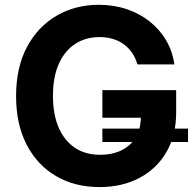

<svg xmlns="http://www.w3.org/2000/svg" viewBox="-20 -757 791 787"><path d="M388.2 9.8Q286.2 9.8 209.2 -35.5Q132.1 -80.8 89 -164.4Q45.9 -248 45.9 -362.8Q45.9 -480.8 90.7 -564.6Q135.5 -648.3 212.3 -692.8Q289 -737.3 384.9 -737.3Q446.2 -737.3 499.2 -719.6Q552.1 -701.8 593.5 -669Q634.9 -636.2 661.1 -591.5Q687.2 -546.7 694.8 -492.9H543.2Q535.7 -519.1 521.8 -539.8Q507.8 -560.5 488 -575.2Q468.1 -589.8 442.9 -597.4Q417.7 -605 387.3 -605Q331.2 -605 288.2 -577Q245.2 -549.1 221.1 -495.3Q197.1 -441.5 197.1 -364.3Q197.1 -287.1 220.9 -233.2Q244.6 -179.2 287.7 -150.9Q330.8 -122.6 389.2 -122.6Q441.8 -122.6 479.5 -141.7Q517.3 -160.8 537.4 -196Q557.4 -231.2 557.4 -279L588.7 -274.4H399.6V-387.6H702.1V-296.7Q702.1 -201.3 661.6 -132.7Q621.2 -64 550.4 -27.1Q479.6 9.8 388.2 9.8ZM399.6 -175V-230H750.8V-175Z"/></svg>

Font: Adwaita Sans
Style: Regular
Weight: 400
Designer: Rasmus Andersson
Foundry: rsms
Version: Version 4.001;git-9221beed3